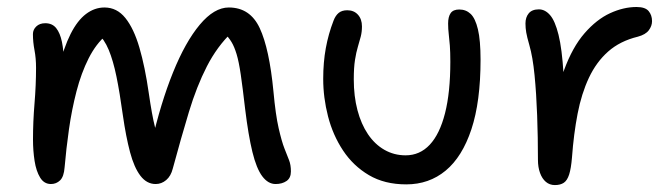

<svg xmlns="http://www.w3.org/2000/svg" viewBox="-20 -522 1938 554"><path d="M127 9Q107.2 9 95.8 -9.6Q84.4 -28.2 79.8 -57.7Q75.2 -87.2 75.2 -119.6Q75.2 -170.6 79.6 -223.6Q84 -276.6 84 -326.6Q84 -354 79.5 -377.4Q75 -400.8 75 -423.6Q75 -436.4 84.7 -445.7Q94.4 -455 110.6 -455Q130.8 -455 142.1 -440.9Q153.4 -426.8 158.7 -401.2Q164 -375.6 164.4 -340.4L148.2 -322.4Q164 -385 183.7 -424Q203.4 -463 228.2 -481.7Q253 -500.4 281.4 -500.4Q317.4 -500.4 341.8 -470Q366.2 -439.6 382.3 -384.4Q398.4 -329.2 409.2 -254Q418.6 -189 427 -156.1Q435.4 -123.2 444.6 -103.6L417.2 -109.2Q443.6 -224.8 479.2 -312.9Q514.8 -401 556.4 -450.7Q598 -500.4 640.2 -500.4Q701.6 -500.4 729.4 -440.9Q757.2 -381.4 769 -258.2Q775.2 -190.6 784 -152.2Q792.8 -113.8 800.8 -93.5Q808.8 -73.2 814.1 -59.7Q819.4 -46.2 819.4 -27.4Q819.4 -8.4 806.7 0.3Q794 9 775.2 9Q753.6 9 736.8 -13.3Q720 -35.6 708.3 -83.5Q696.6 -131.4 687.4 -206.8Q680.2 -269.2 674.7 -306.8Q669.2 -344.4 662.6 -366Q656 -387.6 648.1 -400.6Q640.2 -413.6 628.2 -425.8L649.6 -429.4Q606.4 -388 576.9 -330.4Q547.4 -272.8 525.1 -199Q502.8 -125.2 478.6 -35.8Q473.2 -14 459.6 -2.5Q446 9 429.2 9Q403.4 9 385.2 -14.8Q367 -38.6 355.2 -83Q343.4 -127.4 334.6 -188.8Q325.4 -255.4 316 -301.2Q306.6 -347 293.8 -377.9Q281 -408.8 260.2 -427.8L286.8 -420.8Q257.2 -396 235.8 -353.7Q214.4 -311.4 200.7 -258.4Q187 -205.4 179 -149.1Q171 -92.8 166.4 -39.2Q164.4 -12.2 153.4 -1.6Q142.4 9 127 9Z M1152.2 10Q1089.6 10 1044.4 -16.7Q999.2 -43.4 969.8 -87.8Q940.4 -132.2 926.5 -186.3Q912.6 -240.4 912.6 -294.4Q912.6 -342.2 920.1 -383.2Q927.6 -424.2 942.4 -462.4Q948 -477.2 957.3 -484.8Q966.6 -492.4 982 -492.4Q1001.2 -492.4 1012.8 -479.6Q1024.4 -466.8 1024.4 -445.8Q1024.4 -430 1020.9 -416.4Q1017.4 -402.8 1012.6 -387Q1007.8 -371.2 1004.3 -349.1Q1000.8 -327 1000.8 -293Q1000.8 -244.4 1011.4 -204.2Q1022 -164 1041.7 -134.8Q1061.4 -105.6 1089.2 -89.7Q1117 -73.8 1150.4 -73.8Q1191.4 -73.8 1220.1 -104.5Q1248.8 -135.2 1264.1 -195.3Q1279.4 -255.4 1279.4 -343.6Q1279.4 -371.6 1278 -390.4Q1276.6 -409.2 1274.8 -423.7Q1273 -438.2 1273 -454.2Q1273 -473.6 1280.3 -484.1Q1287.6 -494.6 1305.2 -494.6Q1324.6 -494.6 1338 -481.9Q1351.4 -469.2 1359 -437.5Q1366.6 -405.8 1366.6 -349.8Q1366.6 -228.6 1340.2 -149Q1313.8 -69.4 1265.9 -29.7Q1218 10 1152.2 10Z M1581 12Q1566 12 1555.1 2.8Q1544.2 -6.4 1538.2 -23Q1532.2 -39.6 1532.2 -60.6Q1532.2 -125.8 1529.9 -189Q1527.6 -252.2 1522.4 -305.1Q1517.2 -358 1507.4 -391.8Q1500.6 -415.4 1498.4 -428.3Q1496.2 -441.2 1496.2 -454.4Q1496.2 -472.2 1505.7 -483.6Q1515.2 -495 1535 -495Q1552.6 -495 1567.1 -478.5Q1581.6 -462 1591.6 -421.6Q1601.6 -381.2 1606 -309.3Q1610.4 -237.4 1607.6 -127.2L1575.6 -156.4Q1583.2 -253 1607.5 -319.5Q1631.8 -386 1666.6 -426Q1701.4 -466 1740.3 -483.9Q1779.2 -501.8 1816.6 -501.8Q1841.8 -501.8 1851.6 -490Q1861.4 -478.2 1861.4 -461Q1861.4 -447.2 1852.1 -434.7Q1842.8 -422.2 1820.6 -416.2Q1769 -403.6 1734.8 -373.3Q1700.6 -343 1679.2 -297.4Q1657.8 -251.8 1646.6 -193.8Q1635.4 -135.8 1630.4 -67.6Q1627.8 -36 1622.3 -18.7Q1616.8 -1.4 1606.9 5.3Q1597 12 1581 12Z"/></svg>

Font: Shantell Sans Light
Style: Regular
Weight: 300
Designer: Stephen Nixon, Anya Danilova, Shantell Martin
Foundry: Arrow Type
Version: Version 1.011;[c5ecc13dd]